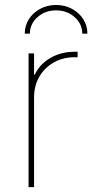

<svg xmlns="http://www.w3.org/2000/svg" viewBox="-20 -764 377 784"><path d="M96.7 0V-545.9H119.1V-459H122.1Q141.6 -501.5 185.3 -527.1Q229 -552.7 285.2 -552.7Q289.6 -552.7 291 -552.7Q292.5 -552.7 296.9 -552.7V-530.3Q294.4 -530.3 292 -530.3Q289.6 -530.3 285.2 -530.3Q237.3 -530.3 199.7 -509Q162.1 -487.8 140.6 -450.9Q119.1 -414.1 119.1 -366.2V0ZM209 -743.7Q244.6 -743.7 273.7 -728Q302.7 -712.4 319.8 -686Q336.9 -659.7 336.9 -626.5H315.9Q315.9 -666.5 284.7 -694.1Q253.4 -721.7 209 -721.7Q164.6 -721.7 133.3 -694.1Q102.1 -666.5 102.1 -626.5H81.1Q81.1 -659.7 98.1 -686Q115.2 -712.4 144.3 -728Q173.3 -743.7 209 -743.7Z"/></svg>

Font: Inter Thin
Style: Regular
Weight: 250
Designer: Rasmus Andersson
Foundry: rsms
Version: Version 4.001;git-66647c0bb